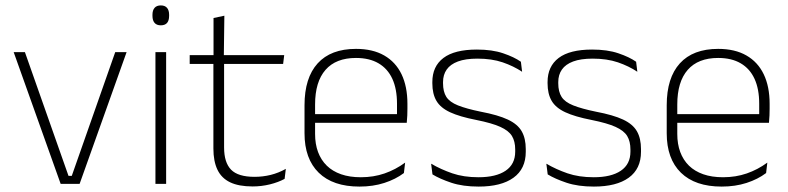

<svg xmlns="http://www.w3.org/2000/svg" viewBox="-20 -679 2910 709"><path d="M233 -29.5H245L405.5 -486.5H447.5L274 0H204L30.5 -486.5H72Z M593.5 0H554V-486.5H593.5ZM574 -585.5Q558.5 -585.5 550.8 -594.5Q543 -603.5 543 -620.5V-624.5Q543 -641 550.8 -650Q558.5 -659 574 -659Q589 -659 596.8 -650Q604.5 -641 604.5 -624.5V-620.5Q604.5 -603 596.8 -594.2Q589 -585.5 574 -585.5Z M913 9.5Q861.5 9.5 829.8 -5.8Q798 -21 783 -52.2Q768 -83.5 768 -130.5V-459H807.5V-134.5Q807.5 -79 833.2 -52.5Q859 -26 920 -26Q950.5 -26 979.8 -33.2Q1009 -40.5 1035.5 -55.5L1031 -18.5Q1008 -6 976.8 1.8Q945.5 9.5 913 9.5ZM1025.5 -443H680.5V-475.5H1029.5ZM806.5 -469.5H768.5V-612.5L808.5 -621Z M1307.5 10Q1209.5 10 1157 -41.2Q1104.5 -92.5 1104.5 -187V-290.5Q1104.5 -391.5 1153 -445Q1201.5 -498.5 1294.5 -498.5Q1356.5 -498.5 1398.8 -474.2Q1441 -450 1462.8 -404.8Q1484.5 -359.5 1484.5 -295.5V-278Q1484.5 -265.5 1484 -252.8Q1483.5 -240 1482 -225.5H1445.5Q1446 -245.5 1446 -263.2Q1446 -281 1446 -296Q1446 -350.5 1428.8 -388Q1411.5 -425.5 1377.8 -445.2Q1344 -465 1294.5 -465Q1220.5 -465 1182 -421Q1143.5 -377 1143.5 -293V-245V-239V-184.5Q1143.5 -147 1154.5 -117.5Q1165.5 -88 1186.8 -67.2Q1208 -46.5 1239.5 -35.5Q1271 -24.5 1312.5 -24.5Q1359.5 -24.5 1400 -38.5Q1440.5 -52.5 1476 -78.5L1471.5 -40Q1441 -17 1399.2 -3.5Q1357.5 10 1307.5 10ZM1472 -225.5H1124.5V-257.5H1472Z M1747.5 10Q1689 10 1646.5 -4.2Q1604 -18.5 1577 -35L1572 -74.5Q1608 -53.5 1650 -39Q1692 -24.5 1747 -24.5Q1811.5 -24.5 1847 -48.5Q1882.5 -72.5 1882.5 -119V-127Q1882.5 -157 1870.5 -176.8Q1858.5 -196.5 1827.5 -210.5Q1796.5 -224.5 1739 -236Q1677.5 -248 1642 -264.5Q1606.5 -281 1591.5 -306.8Q1576.5 -332.5 1576.5 -371.5V-376Q1576.5 -434 1617.5 -465Q1658.5 -496 1741 -496Q1797.5 -496 1838 -482.2Q1878.5 -468.5 1903.5 -451L1908 -414Q1876.5 -435 1836.2 -448.8Q1796 -462.5 1743 -462.5Q1699 -462.5 1671 -452Q1643 -441.5 1629.5 -422.2Q1616 -403 1616 -376V-371.5Q1616 -340.5 1628.2 -321.2Q1640.5 -302 1671.2 -289.8Q1702 -277.5 1755.5 -266.5Q1819 -254.5 1855.2 -237.5Q1891.5 -220.5 1906.5 -194.2Q1921.5 -168 1921.5 -128.5V-118.5Q1921.5 -55.5 1876.2 -22.8Q1831 10 1747.5 10Z M2173 10Q2114.5 10 2072 -4.2Q2029.5 -18.5 2002.5 -35L1997.5 -74.5Q2033.5 -53.5 2075.5 -39Q2117.5 -24.5 2172.5 -24.5Q2237 -24.5 2272.5 -48.5Q2308 -72.5 2308 -119V-127Q2308 -157 2296 -176.8Q2284 -196.5 2253 -210.5Q2222 -224.5 2164.5 -236Q2103 -248 2067.5 -264.5Q2032 -281 2017 -306.8Q2002 -332.5 2002 -371.5V-376Q2002 -434 2043 -465Q2084 -496 2166.5 -496Q2223 -496 2263.5 -482.2Q2304 -468.5 2329 -451L2333.5 -414Q2302 -435 2261.8 -448.8Q2221.5 -462.5 2168.5 -462.5Q2124.5 -462.5 2096.5 -452Q2068.5 -441.5 2055 -422.2Q2041.5 -403 2041.5 -376V-371.5Q2041.5 -340.5 2053.8 -321.2Q2066 -302 2096.8 -289.8Q2127.5 -277.5 2181 -266.5Q2244.5 -254.5 2280.8 -237.5Q2317 -220.5 2332 -194.2Q2347 -168 2347 -128.5V-118.5Q2347 -55.5 2301.8 -22.8Q2256.5 10 2173 10Z M2645 10Q2547 10 2494.5 -41.2Q2442 -92.5 2442 -187V-290.5Q2442 -391.5 2490.5 -445Q2539 -498.5 2632 -498.5Q2694 -498.5 2736.2 -474.2Q2778.5 -450 2800.2 -404.8Q2822 -359.5 2822 -295.5V-278Q2822 -265.5 2821.5 -252.8Q2821 -240 2819.5 -225.5H2783Q2783.5 -245.5 2783.5 -263.2Q2783.5 -281 2783.5 -296Q2783.5 -350.5 2766.2 -388Q2749 -425.5 2715.2 -445.2Q2681.5 -465 2632 -465Q2558 -465 2519.5 -421Q2481 -377 2481 -293V-245V-239V-184.5Q2481 -147 2492 -117.5Q2503 -88 2524.2 -67.2Q2545.5 -46.5 2577 -35.5Q2608.5 -24.5 2650 -24.5Q2697 -24.5 2737.5 -38.5Q2778 -52.5 2813.5 -78.5L2809 -40Q2778.5 -17 2736.8 -3.5Q2695 10 2645 10ZM2809.5 -225.5H2462V-257.5H2809.5Z"/></svg>

Font: Anek Malayalam Medium ExtraLight
Style: Regular
Weight: 250
Version: Version 1.003